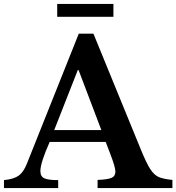

<svg xmlns="http://www.w3.org/2000/svg" viewBox="-33 -950 891 970"><path d="M524 -173 501 -233H218Q171 -127 171 -86Q171 -58 191.5 -49Q212 -40 261 -40V0H-13V-40Q36 -45 60.5 -62Q85 -79 102 -121L365 -780H439L678 -196Q707 -125 726 -96Q745 -67 767 -56.5Q789 -46 838 -41V0H460V-41Q511 -43 530.5 -51.5Q550 -60 550 -83Q550 -105 524 -173ZM360 -596 241 -293H479L364 -596ZM540 -865H256V-930H540Z"/></svg>

Font: Libre Baskerville
Style: Bold
Weight: 700
Designer: Pablo Impallari, Rodrigo Fuenzalida
Foundry: Pablo Impallari, Rodrigo Fuenzalida
Version: Version 1.000